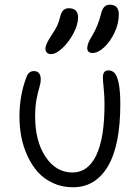

<svg xmlns="http://www.w3.org/2000/svg" viewBox="-20 -789 599 819"><path d="M375 -563Q352.1 -563 352.1 -584Q352.1 -603.5 373 -636.2Q397.9 -677.7 411.1 -730Q416 -750.5 425 -759.8Q434.1 -769 448.2 -769Q486.8 -769 486.8 -727.1Q486.8 -688.5 468.3 -649.4Q449.7 -610.4 423.6 -586.7Q397.5 -563 375 -563ZM198.2 -558.1Q187.5 -558.1 180.7 -564Q173.8 -569.8 173.8 -581.1Q173.8 -600.6 200.2 -639.2Q217.3 -665 224.1 -679.7Q231 -694.3 236.8 -717.8Q245.1 -753.9 272.9 -753.9Q313 -753.9 313 -714.8Q313 -683.1 292.7 -645.5Q272.5 -607.9 245.4 -583Q218.3 -558.1 198.2 -558.1ZM291 9.8Q244.6 9.8 206.1 -8.1Q167.5 -25.9 141.4 -55.2Q115.2 -84.5 97.2 -123.8Q79.1 -163.1 71 -205.1Q63 -247.1 63 -291Q63 -382.8 92.8 -460Q101.6 -485.8 125 -485.8Q139.2 -485.8 146.5 -476.6Q153.8 -467.3 153.8 -451.2Q153.8 -435.1 147.7 -415.3Q141.6 -395.5 135.7 -365Q129.9 -334.5 129.9 -291Q129.9 -187 174.3 -120.1Q218.8 -53.2 289.1 -53.2Q355 -53.2 390.4 -126.2Q425.8 -199.2 425.8 -344.2Q425.8 -377.9 422.4 -411.6Q418.9 -445.3 418.9 -458Q418.9 -488.8 441.9 -488.8Q458.5 -488.8 469.2 -477.1Q480 -465.3 486.6 -432.6Q493.2 -399.9 493.2 -345.2Q493.2 -168.9 440.2 -79.6Q387.2 9.8 291 9.8Z"/></svg>

Font: Shantell Sans Normal
Style: Regular
Weight: 300
Designer: Stephen Nixon, Anya Danilova, Shantell Martin
Foundry: Arrow Type
Version: Version 1.006;[559af2be0]